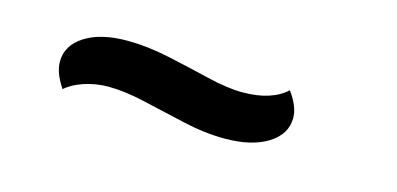

<svg xmlns="http://www.w3.org/2000/svg" viewBox="-29 -378 612 296"><g transform="rotate(15 277.0 -230.5)"><path d="M333 -177Q301 -177 266 -185Q231 -193 198 -200.5Q165 -208 140 -208Q120 -208 101.5 -202Q83 -196 72 -186Q57 -208 57 -226Q57 -252 82 -268Q107 -284 149 -284Q181 -284 216 -276.5Q251 -269 284 -261Q317 -253 341 -253Q387 -253 411 -275Q427 -253 427 -235Q427 -209 401.5 -193Q376 -177 333 -177Z"/></g></svg>

Font: Sansita Swashed
Style: Regular
Weight: 400
Designer: Pablo Cosgaya
Foundry: Omnibus-Type
Version: Version 1.003; ttfautohint (v1.8.3)